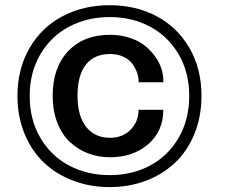

<svg xmlns="http://www.w3.org/2000/svg" viewBox="-20 -746 897 751"><path d="M409.2 -14.2Q332.5 -14.2 266.1 -39.3Q199.7 -64.5 151.6 -110.1Q103.5 -155.8 75.9 -223.1Q48.3 -290.5 48.3 -370.6Q48.3 -477.1 95.7 -558.3Q143.1 -639.6 224.9 -682.6Q306.6 -725.6 409.2 -725.6Q511.2 -725.6 592.5 -682.6Q673.8 -639.6 720.9 -558.3Q768.1 -477.1 768.1 -370.6Q768.1 -290.5 740.7 -223.1Q713.4 -155.8 665.3 -110.1Q617.2 -64.5 551.3 -39.3Q485.4 -14.2 409.2 -14.2ZM409.2 -61Q496.6 -61 566.9 -98.4Q637.2 -135.7 678.7 -207Q720.2 -278.3 720.2 -370.6Q720.2 -462.9 678.7 -533.7Q637.2 -604.5 566.9 -641.8Q496.6 -679.2 409.2 -679.2Q321.3 -679.2 250.5 -641.8Q179.7 -604.5 137.9 -533.7Q96.2 -462.9 96.2 -370.6Q96.2 -277.8 137.9 -206.8Q179.7 -135.7 250.5 -98.4Q321.3 -61 409.2 -61ZM410.2 -130.9Q364.3 -130.9 324.2 -146.2Q284.2 -161.6 253.2 -190.7Q222.2 -219.7 204.1 -266.4Q186 -313 186 -371.1Q186 -481.9 246.6 -545.9Q307.1 -609.9 410.2 -609.9Q451.7 -609.9 487.3 -598.1Q522.9 -586.4 546.4 -567.6Q569.8 -548.8 586.7 -525.1Q603.5 -501.5 611.1 -478.3Q618.7 -455.1 618.7 -434.1V-424.3H522V-430.2Q522 -445.3 516.1 -461.9Q510.3 -478.5 498.3 -495.6Q486.3 -512.7 463.4 -523.7Q440.4 -534.7 410.2 -534.7Q348.1 -534.7 315.7 -492.9Q283.2 -451.2 283.2 -372.1Q283.2 -292 317.1 -249.5Q351.1 -207 410.2 -207Q460.4 -207 491.2 -239Q522 -271 522 -316.4H618.7Q618.7 -232.9 559.6 -181.9Q500.5 -130.9 410.2 -130.9Z"/></svg>

Font: Epilogue SemiBold
Style: Regular
Weight: 600
Designer: Tyler Finck
Foundry: Etcetera Type Co
Version: Version 2.112